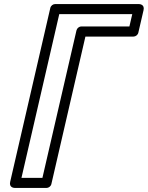

<svg xmlns="http://www.w3.org/2000/svg" viewBox="-20 -905 731 950"><path d="M189.9 -25H86.2L273.2 -835H634.4L620.3 -774H382.7C370.9 -774 360.8 -765.1 358.4 -754.6ZM209.8 25C220.6 25 231.5 17.2 234.2 5.6L402.6 -724H640.2C650.9 -724 661.9 -731.8 664.5 -743.4L690.2 -854.4C696.8 -883 671.9 -885 665.8 -885H253.3C242.5 -885 231.6 -877.2 228.9 -865.6L30.4 -5.6C23.8 23 48.6 25 54.7 25Z"/></svg>

Font: Stormning Aesir
Style: Bold
Weight: 400
Designer: Robert Jablonski, Mew Too
Foundry: Cannot Into Space Fonts
Version: Version 0.90